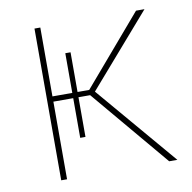

<svg xmlns="http://www.w3.org/2000/svg" viewBox="-64 -584 647 648"><g transform="rotate(-10 259.0 -260.0)"><path d="M201 -130V-266H241L465 0H493L259 -275L472 -520H443L241 -284H201V-420H183V-284H115V-520H95V0H115V-266H183V-130Z"/></g></svg>

Font: Fixel Display Thin
Style: Regular
Weight: 100
Designer: AlfaBravo + MacPaw
Foundry: Kyrylo Tkachov, Marchela Mozhyna, Serhii Makarenko, Maria Weinstein, Zakhar Kryvoshyya
Version: Version 1.211